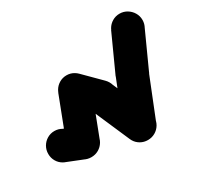

<svg xmlns="http://www.w3.org/2000/svg" viewBox="-174 -746 1048 1001"><g transform="rotate(-30 350.5 -245.5)"><path d="M-37 -120Q-37 -96 -25.5 -76Q-14 -56 6 -44.5Q26 -33 50 -33Q74 -33 94 -44.5Q114 -56 126 -76Q138 -96 138 -120Q138 -144 126 -164Q114 -184 94 -196Q74 -208 50 -208Q26 -208 6 -196Q-14 -184 -25.5 -164Q-37 -144 -37 -120Z M82 -201 18 -39 118 1 182 -161Z M63 -80Q63 -56 74.5 -36Q86 -16 106 -4.5Q126 7 150 7Q174 7 194 -4.5Q214 -16 226 -36Q238 -56 238 -80Q238 -104 226 -124Q214 -144 194 -156Q174 -168 150 -168Q126 -168 106 -156Q86 -144 74.5 -124Q63 -104 63 -80Z M68 -111 232 -49 332 -309 168 -371Z M163 -340Q163 -316 174.5 -296Q186 -276 206 -264.5Q226 -253 250 -253Q274 -253 294 -264.5Q314 -276 326 -296Q338 -316 338 -340Q338 -364 326 -384Q314 -404 294 -416Q274 -428 250 -428Q226 -428 206 -416Q186 -404 174.5 -384Q163 -364 163 -340Z M312 -402 188 -278 288 -178 412 -302Z M263 -240Q263 -216 274.5 -196Q286 -176 306 -164.5Q326 -153 350 -153Q374 -153 394 -164.5Q414 -176 426 -196Q438 -216 438 -240Q438 -264 426 -284Q414 -304 394 -316Q374 -328 350 -328Q326 -328 306 -316Q286 -304 274.5 -284Q263 -264 263 -240Z M430 -275 270 -205 370 25 530 -45Z M363 -10Q363 14 374.5 34Q386 54 406 65.5Q426 77 450 77Q474 77 494 65.5Q514 54 526 34Q538 14 538 -10Q538 -34 526 -54Q514 -74 494 -86Q474 -98 450 -98Q426 -98 406 -86Q386 -74 374.5 -54Q363 -34 363 -10Z M369 -42 531 22 631 -228 469 -292Z M463 -260Q463 -236 474.5 -216Q486 -196 506 -184.5Q526 -173 550 -173Q574 -173 594 -184.5Q614 -196 626 -216Q638 -236 638 -260Q638 -284 626 -304Q614 -324 594 -336Q574 -348 550 -348Q526 -348 506 -336Q486 -324 474.5 -304Q463 -284 463 -260Z M470 -296 630 -224 730 -444 570 -516Z M563 -480Q563 -456 574.5 -436Q586 -416 606 -404.5Q626 -393 650 -393Q674 -393 694 -404.5Q714 -416 726 -436Q738 -456 738 -480Q738 -504 726 -524Q714 -544 694 -556Q674 -568 650 -568Q626 -568 606 -556Q586 -544 574.5 -524Q563 -504 563 -480Z"/></g></svg>

Font: Linefont
Style: Bold
Weight: 700
Monospace: yes
Version: Version 3.002;gftools[0.9.33]